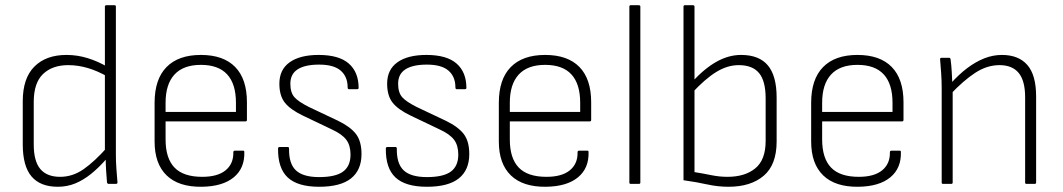

<svg xmlns="http://www.w3.org/2000/svg" viewBox="-20 -703 4062 734"><path d="M201 11Q134 11 100.5 -28.5Q67 -68 67 -151V-316Q67 -404 111.5 -448.5Q156 -493 234 -493Q276 -493 316 -480.5Q356 -468 391 -447L393 -409Q353 -432 315.5 -443Q278 -454 241 -454Q180 -454 144.5 -420Q109 -386 109 -313V-151Q109 -87 134 -57Q159 -27 210 -27Q258 -27 300 -56.5Q342 -86 390 -140V-99Q359 -63 328.5 -38.5Q298 -14 267 -1.5Q236 11 201 11ZM396 0Q390 0 389 -6Q387 -28 385.5 -53.5Q384 -79 384 -101L381 -120V-678Q381 -683 387 -683H418Q423 -683 423 -678V-112Q423 -85 425 -57.5Q427 -30 429 -7Q430 0 423 0Z M751 11Q663 12 617 -32.5Q571 -77 571 -162V-310Q571 -400 616.5 -446.5Q662 -493 748 -493Q834 -493 879 -447Q924 -401 924 -312V-245Q924 -239 919 -239H613V-170Q613 -98 647 -62.5Q681 -27 753 -27Q812 -27 842.5 -52Q873 -77 872 -121Q872 -127 878 -127H910Q914 -127 914 -122Q916 -60 873.5 -25Q831 10 751 11ZM613 -275H882V-310Q882 -382 848.5 -418.5Q815 -455 748 -455Q681 -455 647 -418Q613 -381 613 -310Z M1200 11Q1118 11 1080 -24.5Q1042 -60 1043 -135Q1043 -141 1049 -141H1080Q1085 -141 1085 -135Q1084 -77 1111.5 -51.5Q1139 -26 1200 -26Q1263 -26 1291.5 -47Q1320 -68 1320 -112Q1320 -147 1304 -168.5Q1288 -190 1249 -208L1138 -261Q1090 -284 1069 -310.5Q1048 -337 1048 -383Q1048 -437 1087.5 -465Q1127 -493 1198 -493Q1276 -493 1313.5 -460Q1351 -427 1351 -367Q1351 -362 1345 -362H1314Q1309 -362 1309 -369Q1309 -410 1282.5 -433Q1256 -456 1200 -456Q1146 -456 1118 -438Q1090 -420 1090 -383Q1090 -349 1105.5 -331.5Q1121 -314 1161 -294L1273 -241Q1320 -218 1341 -190.5Q1362 -163 1362 -114Q1362 -53 1322 -21Q1282 11 1200 11Z M1612 11Q1530 11 1492 -24.5Q1454 -60 1455 -135Q1455 -141 1461 -141H1492Q1497 -141 1497 -135Q1496 -77 1523.5 -51.5Q1551 -26 1612 -26Q1675 -26 1703.5 -47Q1732 -68 1732 -112Q1732 -147 1716 -168.5Q1700 -190 1661 -208L1550 -261Q1502 -284 1481 -310.5Q1460 -337 1460 -383Q1460 -437 1499.5 -465Q1539 -493 1610 -493Q1688 -493 1725.5 -460Q1763 -427 1763 -367Q1763 -362 1757 -362H1726Q1721 -362 1721 -369Q1721 -410 1694.5 -433Q1668 -456 1612 -456Q1558 -456 1530 -438Q1502 -420 1502 -383Q1502 -349 1517.5 -331.5Q1533 -314 1573 -294L1685 -241Q1732 -218 1753 -190.5Q1774 -163 1774 -114Q1774 -53 1734 -21Q1694 11 1612 11Z M2067 11Q1979 12 1933 -32.5Q1887 -77 1887 -162V-310Q1887 -400 1932.5 -446.5Q1978 -493 2064 -493Q2150 -493 2195 -447Q2240 -401 2240 -312V-245Q2240 -239 2235 -239H1929V-170Q1929 -98 1963 -62.5Q1997 -27 2069 -27Q2128 -27 2158.5 -52Q2189 -77 2188 -121Q2188 -127 2194 -127H2226Q2230 -127 2230 -122Q2232 -60 2189.5 -25Q2147 10 2067 11ZM1929 -275H2198V-310Q2198 -382 2164.5 -418.5Q2131 -455 2064 -455Q1997 -455 1963 -418Q1929 -381 1929 -310Z M2391 0Q2386 0 2386 -5V-678Q2386 -683 2391 -683H2422Q2428 -683 2428 -678V-5Q2428 0 2422 0Z M2765 11Q2724 11 2683.5 2Q2643 -7 2593 -14V-678Q2593 -683 2598 -683H2629Q2635 -683 2635 -678V-45Q2667 -40 2698.5 -33.5Q2730 -27 2761 -27Q2828 -27 2867.5 -59.5Q2907 -92 2907 -164V-327Q2907 -393 2882 -423.5Q2857 -454 2804 -454Q2761 -454 2718.5 -428Q2676 -402 2625 -347L2626 -390Q2674 -442 2720 -467.5Q2766 -493 2813 -493Q2882 -493 2915.5 -453Q2949 -413 2949 -330V-162Q2949 -73 2899.5 -31Q2850 11 2765 11Z M3261 11Q3173 12 3127 -32.5Q3081 -77 3081 -162V-310Q3081 -400 3126.5 -446.5Q3172 -493 3258 -493Q3344 -493 3389 -447Q3434 -401 3434 -312V-245Q3434 -239 3429 -239H3123V-170Q3123 -98 3157 -62.5Q3191 -27 3263 -27Q3322 -27 3352.5 -52Q3383 -77 3382 -121Q3382 -127 3388 -127H3420Q3424 -127 3424 -122Q3426 -60 3383.5 -25Q3341 10 3261 11ZM3123 -275H3392V-310Q3392 -382 3358.5 -418.5Q3325 -455 3258 -455Q3191 -455 3157 -418Q3123 -381 3123 -310Z M3904 0Q3899 0 3899 -5V-331Q3899 -394 3874.5 -424Q3850 -454 3801 -454Q3753 -454 3708 -424.5Q3663 -395 3613 -342V-382Q3645 -418 3677.5 -442.5Q3710 -467 3743 -480Q3776 -493 3810 -493Q3874 -493 3907.5 -454.5Q3941 -416 3941 -334V-5Q3941 0 3935 0ZM3585 0Q3580 0 3580 -5V-367Q3580 -394 3578 -423Q3576 -452 3574 -475Q3573 -482 3579 -482H3609Q3613 -482 3614 -476Q3617 -455 3618.5 -427.5Q3620 -400 3621 -376L3622 -363V-5Q3622 0 3616 0Z"/></svg>

Font: Sofia Sans Semi Condensed ExtraLight
Style: Regular
Weight: 250
Version: Version 4.100